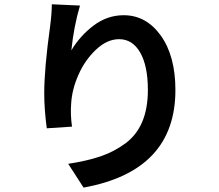

<svg xmlns="http://www.w3.org/2000/svg" viewBox="-20 -809 1017 892"><path d="M351.6 -783.2Q323.2 -687.5 311.5 -575.2Q351.6 -642.6 415 -690.4Q478.5 -738.3 554.7 -738.3Q659.2 -738.3 727.1 -643.6Q794.9 -548.8 794.9 -390.6Q794.9 -14.6 368.2 62.5L296.9 -47.9Q384.8 -61.5 446.8 -82.5Q508.8 -103.5 561.5 -142.1Q614.3 -180.7 640.6 -242.7Q667 -304.7 667 -390.6Q667 -502.9 631.3 -564.9Q595.7 -627 533.2 -627Q477.5 -627 425.8 -578.1Q374 -529.3 343.8 -460Q313.5 -390.6 310.5 -325.2Q306.6 -277.3 314.5 -220.7L197.3 -212.9Q185.5 -301.8 185.5 -375Q185.5 -490.2 212.9 -687.5Q220.7 -747.1 220.7 -789.1Z"/></svg>

Font: Min Sans Bold
Style: Regular
Weight: 700
Designer: Jinseong-Kim, NotoSansCJK, Nunito
Foundry: Jinseong-Kim
Version: Version 1.400;Glyphs 3.1.2 (3151)